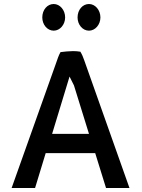

<svg xmlns="http://www.w3.org/2000/svg" viewBox="-20 -948 711 958"><path d="M191 -861C191 -825 216 -795 248 -795C279 -795 305 -825 305 -861C305 -898 279 -928 248 -928C216 -928 191 -899 191 -861ZM367 -861C367 -825 392 -795 424 -795C455 -795 481 -825 481 -861C481 -898 455 -928 424 -928C392 -928 367 -899 367 -861ZM626 -10 400 -648C395 -663 389 -677 381 -690C371 -692 356 -693 344 -693C321 -692 302 -691 282 -688C273 -673 266 -651 259 -631L38 -10H155L208 -184H455L509 -10ZM240 -280 327 -566 349 -522 424 -280Z"/></svg>

Font: Bluebird
Style: LiNrw
Weight: 300
Designer: Jasper
Foundry: Cannot Into Space Fonts
Version: Version 0.98